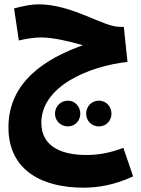

<svg xmlns="http://www.w3.org/2000/svg" viewBox="-20 -596 653 887"><path d="M365 271C431 271 505 260 595 219L550 87C486 111 435 120 378 120C274 120 171 87 171 -29C171 -197 389 -290 569 -310L552 -472H533C455 -472 315 -576 158 -576C124 -576 85 -568 45 -557L67 -409C100 -417 139 -423 169 -423C225 -423 301 -405 363 -387C194 -327 19 -220 19 -8C19 195 180 271 365 271ZM437 -12C470 -12 495 -38 495 -71C495 -104 470 -131 437 -131C403 -131 378 -104 378 -71C378 -38 403 -12 437 -12ZM294 -12C326 -12 351 -38 351 -71C351 -104 326 -131 294 -131C260 -131 234 -104 234 -71C234 -38 260 -12 294 -12Z"/></svg>

Font: Noto Sans Arabic UI XCn XBd
Style: Regular
Weight: 800
Width: 2
Designer: Monotype Design Team, Nadine Chahine and Nizar Qandah
Foundry: Monotype Imaging Inc.
Version: Version 2.010